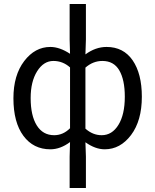

<svg xmlns="http://www.w3.org/2000/svg" viewBox="-20 -732 775 957"><path d="M327.1 205.1V48.8L329.1 -23.9Q280.8 12.2 231 12.2Q146.5 12.2 96.7 -54.9Q46.9 -122.1 46.9 -242.2Q46.9 -356.9 100.6 -427.5Q154.3 -498 231 -498Q277.3 -498 329.1 -463.9L327.1 -535.2V-711.9H408.2V-535.2L405.8 -460.9Q456.1 -498 511.2 -498Q595.2 -498 641.1 -431.4Q687 -364.7 687 -250Q687 -130.4 633.3 -59.1Q579.6 12.2 502 12.2Q455.1 12.2 405.8 -22.9L408.2 48.8V205.1ZM250 -58.1Q294.4 -58.1 329.1 -92.8V-396Q293 -428.2 246.1 -428.2Q197.3 -428.2 165 -376.7Q132.8 -325.2 132.8 -243.2Q132.8 -155.8 163.3 -106.9Q193.8 -58.1 250 -58.1ZM486.8 -58.1Q538.6 -58.1 570.3 -109.6Q602.1 -161.1 602.1 -250Q602.1 -334 574.7 -381.1Q547.4 -428.2 490.2 -428.2Q443.8 -428.2 405.8 -395V-90.8Q442.4 -58.1 486.8 -58.1Z"/></svg>

Font: Source Sans Pro
Style: Regular
Weight: 400
Designer: Paul D. Hunt
Foundry: Adobe Systems Incorporated
Version: Version 3.006;hotconv 1.0.111;makeotfexe 2.5.65597